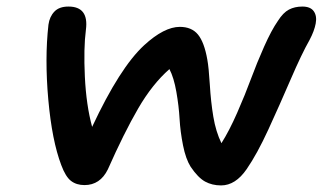

<svg xmlns="http://www.w3.org/2000/svg" viewBox="-20 -665 985 586"><path d="M654.8 -99.1Q627.4 -99.1 606 -110.8Q584.5 -122.6 562 -155.8Q546.9 -179.7 538.6 -221.4Q530.3 -263.2 528.1 -302Q525.9 -340.8 518.3 -384.5Q510.7 -428.2 497.1 -454.1Q444.8 -408.2 401.6 -333.7Q358.4 -259.3 309.1 -147.9Q285.6 -100.1 237.8 -100.1Q213.4 -100.1 196.8 -112.8Q180.2 -125.5 167 -161.1Q138.7 -235.4 127.4 -361.1Q116.2 -486.8 127.9 -589.8Q131.3 -614.3 146 -629.6Q160.6 -645 189 -645Q251.5 -645 242.2 -574.2Q234.9 -518.1 239 -430.9Q243.2 -343.8 261.2 -277.8Q345.7 -458.5 419.9 -526.9Q481 -583 528.8 -583Q564.9 -583 584.2 -559.6Q603.5 -536.1 612.8 -482.9Q617.2 -459 620.4 -406.7Q623.5 -354.5 631.1 -308.8Q638.7 -263.2 655.8 -228Q679.2 -264.6 703.9 -320.8Q728.5 -377 746.1 -424.6Q763.7 -472.2 786.1 -522.7Q808.6 -573.2 828.1 -601.1Q844.2 -626.5 861.8 -635.7Q879.4 -645 902.8 -645Q927.7 -645 937.7 -630.6Q947.8 -616.2 943.6 -593.5Q939.5 -570.8 924.8 -543Q900.9 -501 867.2 -422.9Q833.5 -344.7 799.1 -269.8Q764.6 -194.8 732.9 -148.9Q698.7 -99.1 654.8 -99.1Z"/></svg>

Font: Shantell Sans Irregular Bouncy
Style: Italic
Weight: 500
Italic angle: -11.31°
Designer: Stephen Nixon, Anya Danilova, Shantell Martin
Foundry: Arrow Type
Version: Version 1.006;[9816181b4]